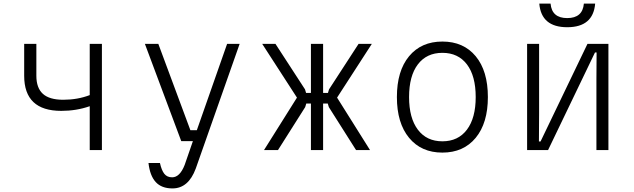

<svg xmlns="http://www.w3.org/2000/svg" viewBox="-20 -838 3540 1072"><path d="M481 0V-245Q407 -219 322 -219Q115 -219 115 -415V-593H183V-415Q183 -347 219.5 -314Q256 -281 333 -281Q413 -281 481 -307V-593H549V0Z M789 -593H864L1043 -111H1079L1248 -593H1318L1073 103Q1032 214 943 214Q882 214 849.5 178.5Q817 143 809 72H873Q882 113 897.5 132.5Q913 152 941 152Q984 152 1011 83L1057 -50H992Z M1454 0 1638 -293 1444 -593H1518L1683 -339L1689 -319H1716V-593H1784V-319H1811L1817 -339L1982 -593H2056L1862 -293L2046 0H1968L1816 -240L1810 -260H1784V0H1716V-260H1690L1684 -240L1532 0Z M2450 14Q2332 14 2264 -68.5Q2196 -151 2196 -296Q2196 -442 2264 -524Q2332 -606 2450 -606Q2568 -606 2636 -524Q2704 -442 2704 -296Q2704 -151 2636 -68.5Q2568 14 2450 14ZM2450 -49Q2538 -49 2587 -114Q2636 -179 2636 -296Q2636 -414 2587 -478.5Q2538 -543 2450 -543Q2362 -543 2313 -478.5Q2264 -414 2264 -296Q2264 -179 2313 -114Q2362 -49 2450 -49Z M2923 0V-593H2990V-204L2989 -48H2998L3260 -593H3377V0H3310V-396L3311 -545H3302L3040 0ZM3054 -818Q3061 -737 3147 -737Q3233 -737 3240 -818H3303Q3292 -686 3147 -686Q3002 -686 2991 -818Z"/></svg>

Font: Martian Mono ExtraLight
Style: Regular
Weight: 200
Monospace: yes
Designer: Roman Shamin
Foundry: Evil Martians
Version: Version 1.000; ttfautohint (v1.8.4.7-5d5b)